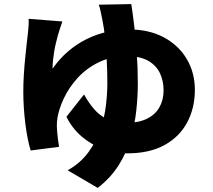

<svg xmlns="http://www.w3.org/2000/svg" viewBox="-20 -835 1040 939"><path d="M285 -730Q278 -711 272.5 -693Q267 -675 263 -662Q259 -646 254 -626.5Q249 -607 245.5 -586Q242 -565 239.5 -543Q237 -521 237 -499Q272 -549 314.5 -585Q357 -621 405 -644.5Q453 -668 505 -679.5Q557 -691 611 -691Q709 -691 781 -652.5Q853 -614 893 -547Q933 -480 933 -395Q933 -307 895.5 -236.5Q858 -166 784.5 -125.5Q711 -85 602 -85Q543 -85 485 -106Q427 -127 380 -167Q333 -207 305 -264L391 -373Q413 -333 440 -301.5Q467 -270 504.5 -252Q542 -234 595 -234Q657 -234 698 -254Q739 -274 759.5 -310Q780 -346 780 -393Q780 -439 762.5 -476.5Q745 -514 706 -537Q667 -560 602 -560Q522 -560 461 -529.5Q400 -499 358 -452Q316 -405 292 -353.5Q268 -302 261 -259Q259 -245 258.5 -236.5Q258 -228 258 -217Q258 -210 259.5 -191.5Q261 -173 263.5 -152.5Q266 -132 269 -117L130 -99Q113 -155 103.5 -233.5Q94 -312 94 -387Q94 -427 96.5 -468.5Q99 -510 103 -549Q107 -588 110.5 -621Q114 -654 117 -677Q119 -694 120 -712.5Q121 -731 120 -743ZM622 -815Q628 -778 635.5 -717Q643 -656 648.5 -581Q654 -506 654 -427Q654 -363 646.5 -294Q639 -225 619 -156.5Q599 -88 560 -26.5Q521 35 458 84L311 -2Q374 -38 412 -90Q450 -142 470.5 -201Q491 -260 498 -319Q505 -378 505 -428Q505 -483 502 -539.5Q499 -596 494 -647Q489 -698 481 -736Q477 -756 472.5 -777.5Q468 -799 463 -812Z"/></svg>

Font: Noto Sans SC Thin Black
Style: Regular
Weight: 900
Version: Version 2.004-H2;hotconv 1.0.118;makeotfexe 2.5.65603